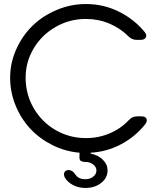

<svg xmlns="http://www.w3.org/2000/svg" viewBox="-20 -742 801 944"><path d="M653.8 -169.9H675.8Q694.8 -169.9 700.2 -158.2Q705.6 -146.5 693.8 -130.9Q645 -69.8 575.2 -32.7Q505.4 4.4 425.8 8.8V13.2Q461.9 20 485.4 43Q508.8 65.9 508.8 96.2Q508.8 132.8 477.3 157.5Q445.8 182.1 399.9 182.1Q366.7 182.1 339.4 168Q312 153.8 298.8 130.9Q291 115.2 297.1 104.7Q303.2 94.2 316.9 94.2Q325.7 94.2 332.3 97.9Q338.9 101.6 342.3 105.5Q345.7 109.4 353 119.1Q367.7 139.2 399.9 139.2Q422.4 139.2 438.2 126.7Q454.1 114.3 454.1 96.2Q454.1 79.1 438.2 66.7Q422.4 54.2 399.9 54.2H398.9Q390.6 54.2 384.8 52.2Q378.9 50.3 376 48.1Q373 45.9 371.8 41Q370.6 36.1 370.6 33Q370.6 29.8 370.8 22.9Q371.1 16.1 371.1 13.2V8.8Q300.8 2.9 237.8 -28.6Q174.8 -60.1 129.2 -108.9Q83.5 -157.7 56.6 -223.4Q29.8 -289.1 29.8 -359.9Q29.8 -432.1 59.6 -499Q89.4 -565.9 139.2 -614.7Q189 -663.6 258.3 -692.9Q327.6 -722.2 402.8 -722.2Q488.3 -722.2 563.5 -685.3Q638.7 -648.4 690.9 -585Q703.6 -569.3 697 -557.6Q690.4 -545.9 670.9 -545.9H651.9Q628.9 -545.9 611.8 -563Q571.3 -603.5 517.3 -626.2Q463.4 -648.9 402.8 -648.9Q321.8 -648.9 253.4 -609.6Q185.1 -570.3 145.5 -503.9Q106 -437.5 106 -359.9Q106 -278.8 145.5 -210.4Q185.1 -142.1 253.4 -102.5Q321.8 -63 402.8 -63Q464.4 -63 519.5 -86.4Q574.7 -109.9 613.8 -151.9Q630.4 -169.9 653.8 -169.9Z"/></svg>

Font: Arcon Rounded-
Style: Regular
Weight: 400
Designer: M. Zarth
Foundry: martin zarth - visuelle & digitale kommunikation
Version: Version 1.110;PS 001.110;hotconv 1.0.70;makeotf.lib2.5.58329